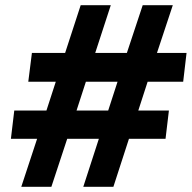

<svg xmlns="http://www.w3.org/2000/svg" viewBox="-20 -720 739 740"><path d="M123 -185H22L35 -294H159L195 -405H89L103 -516H231L291 -700H407L347 -516H469L530 -700H646L585 -516H699L686 -405H549L513 -294H631L618 -185H477L417 0H301L361 -185H239L178 0H62ZM397 -294 433 -405H311L275 -294Z"/></svg>

Font: Haskoy Bold
Style: Italic
Weight: 700
Designer: Ertekin Erdin
Foundry: Ertekin Erdin
Version: Version 2.000; ttfautohint (v1.8.4.7-5d5b)